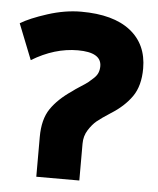

<svg xmlns="http://www.w3.org/2000/svg" viewBox="-58 -592 534 649"><g transform="rotate(5 209.5 -267.5)"><path d="M235 -108V17H89V-118Q89 -178 113.5 -214Q138 -250 184 -281Q194 -289 211.5 -300Q229 -311 237 -317.5Q245 -324 254.5 -333Q264 -342 268 -352Q272 -362 272 -374Q272 -421 192 -421Q113 -421 36 -374L-12 -495Q19 -514 78 -533Q137 -552 192 -552Q301 -552 359 -506.5Q417 -461 417 -379Q417 -320 391.5 -283.5Q366 -247 321 -219Q290 -199 275.5 -187Q261 -175 248 -154.5Q235 -134 235 -108Z"/></g></svg>

Font: Repo
Style: Bold
Weight: 700
Designer: Stefan Peev
Foundry: Context Ltd
Version: Version 001.000